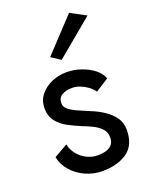

<svg xmlns="http://www.w3.org/2000/svg" viewBox="-138 -793 680 875"><g transform="rotate(-20 201.5 -355.0)"><path d="M91 -161 25 -123Q32 -86 58.5 -55.5Q85 -25 124 -7.5Q163 10 205 10Q279 10 326 -23Q373 -56 373 -130Q373 -164 355 -189.5Q337 -215 308 -234Q279 -253 246 -266Q221 -277 195 -288Q169 -299 151.5 -312.5Q134 -326 134 -344Q134 -371 154 -382.5Q174 -394 204 -394Q223 -394 242 -386.5Q261 -379 277.5 -367Q294 -355 305 -339L369 -380Q360 -406 334.5 -426Q309 -446 274.5 -458Q240 -470 203 -470Q166 -470 132 -455.5Q98 -441 76 -414Q54 -387 54 -349Q54 -311 74 -285.5Q94 -260 124.5 -244Q155 -228 186 -215Q213 -205 236.5 -193Q260 -181 275 -164.5Q290 -148 290 -123Q290 -93 269 -79Q248 -65 210 -65Q182 -65 157 -77.5Q132 -90 114.5 -111.5Q97 -133 91 -161ZM383 -680 308 -720 158 -560 203 -530Z"/></g></svg>

Font: Jost* Book
Style: Regular
Weight: 400
Version: Version 3.000